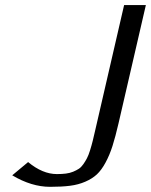

<svg xmlns="http://www.w3.org/2000/svg" viewBox="-20 -720 590 750"><path d="M442.9 -237.8Q430.7 -185.1 419.4 -149.7Q408.2 -114.3 392.3 -85Q376.5 -55.7 358.4 -38.8Q340.3 -22 313.2 -10.3Q286.1 1.5 253.9 5.6Q221.7 9.8 175.8 9.8Q103 9.8 27.8 -35.2L89.8 -86.9Q146.5 -40 202.1 -40Q222.2 -40 237.5 -42Q252.9 -43.9 265.9 -49.3Q278.8 -54.7 288.1 -60.8Q297.4 -66.9 305.7 -78.9Q314 -90.8 319.8 -102.1Q325.7 -113.3 331.8 -132.8Q337.9 -152.3 342.3 -170.2Q346.7 -188 353 -215.8L464.8 -700.2H549.8Z"/></svg>

Font: Pfennig
Style: Italic
Weight: 500
Italic angle: -13°
Version: Version 20120410 ; ttfautohint (v0.8)